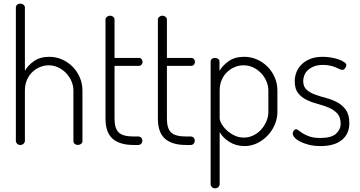

<svg xmlns="http://www.w3.org/2000/svg" viewBox="-20 -786 1950 1041"><path d="M115 -22Q115 -14 108 -7Q101 0 90 0Q79 0 72.5 -7Q66 -14 66 -22V-745Q66 -754 72.5 -760Q79 -766 90 -766Q101 -766 108 -760Q115 -754 115 -745V-402Q131 -431 164 -454.5Q197 -478 248 -478Q284 -478 316.5 -463.5Q349 -449 373.5 -424.5Q398 -400 412.5 -366.5Q427 -333 427 -295V-22Q427 -11 419 -5.5Q411 0 402 0Q393 0 385.5 -5.5Q378 -11 378 -22V-295Q378 -321 367.5 -345.5Q357 -370 338.5 -389.5Q320 -409 295.5 -420.5Q271 -432 244 -432Q220 -432 197 -422.5Q174 -413 155.5 -395.5Q137 -378 126 -352.5Q115 -327 115 -295Z M601 -143Q601 -89 624 -67.5Q647 -46 704 -46H729Q740 -46 746 -39.5Q752 -33 752 -23Q752 -14 746 -7Q740 0 729 0H704Q629 0 590.5 -34Q552 -68 552 -143V-680Q552 -689 560 -695Q568 -701 576 -701Q586 -701 593.5 -695Q601 -689 601 -680V-472H734Q742 -472 747.5 -465.5Q753 -459 753 -450Q753 -442 747.5 -435.5Q742 -429 734 -429H601Z M885 -143Q885 -89 908 -67.5Q931 -46 988 -46H1013Q1024 -46 1030 -39.5Q1036 -33 1036 -23Q1036 -14 1030 -7Q1024 0 1013 0H988Q913 0 874.5 -34Q836 -68 836 -143V-680Q836 -689 844 -695Q852 -701 860 -701Q870 -701 877.5 -695Q885 -689 885 -680V-472H1018Q1026 -472 1031.5 -465.5Q1037 -459 1037 -450Q1037 -442 1031.5 -435.5Q1026 -429 1018 -429H885Z M1146 -472Q1156 -472 1163 -466.5Q1170 -461 1170 -452V-402Q1187 -431 1220 -454.5Q1253 -478 1304 -478Q1341 -478 1373.5 -463.5Q1406 -449 1430.5 -424.5Q1455 -400 1469.5 -366.5Q1484 -333 1484 -295V-179Q1484 -143 1469.5 -109.5Q1455 -76 1430.5 -50.5Q1406 -25 1374 -9.5Q1342 6 1306 6Q1260 6 1224 -16.5Q1188 -39 1171 -70V213Q1171 221 1164 228Q1157 235 1146 235Q1135 235 1128.5 228Q1122 221 1122 213V-452Q1122 -461 1128.5 -466.5Q1135 -472 1146 -472ZM1435 -295Q1435 -321 1424.5 -345.5Q1414 -370 1395.5 -389.5Q1377 -409 1352.5 -420.5Q1328 -432 1300 -432Q1276 -432 1253 -422.5Q1230 -413 1211.5 -395.5Q1193 -378 1182 -352.5Q1171 -327 1171 -295V-145Q1171 -133 1181 -115Q1191 -97 1208.5 -80.5Q1226 -64 1250 -52Q1274 -40 1302 -40Q1329 -40 1353 -51.5Q1377 -63 1395 -82.5Q1413 -102 1424 -127Q1435 -152 1435 -179Z M1717 -38Q1777 -38 1802 -61Q1827 -84 1827 -115Q1827 -151 1808.5 -171Q1790 -191 1762.5 -202.5Q1735 -214 1702.5 -222.5Q1670 -231 1642.5 -244.5Q1615 -258 1596.5 -281Q1578 -304 1578 -346Q1578 -369 1586.5 -392.5Q1595 -416 1613.5 -435Q1632 -454 1660.5 -466Q1689 -478 1730 -478Q1753 -478 1776 -474Q1799 -470 1817 -463.5Q1835 -457 1846.5 -449Q1858 -441 1858 -433Q1858 -426 1851.5 -416.5Q1845 -407 1836 -407Q1831 -407 1822 -411Q1813 -415 1800.5 -420.5Q1788 -426 1770.5 -430Q1753 -434 1731 -434Q1701 -434 1681 -425.5Q1661 -417 1648 -404.5Q1635 -392 1629.5 -376.5Q1624 -361 1624 -347Q1624 -316 1642.5 -299.5Q1661 -283 1689 -273Q1717 -263 1749 -254.5Q1781 -246 1809 -231Q1837 -216 1855.5 -190Q1874 -164 1874 -118Q1874 -60 1833.5 -27Q1793 6 1718 6Q1683 6 1655.5 -1Q1628 -8 1608 -18Q1588 -28 1577.5 -40Q1567 -52 1567 -62Q1567 -70 1572.5 -77.5Q1578 -85 1585 -85Q1592 -85 1601 -77.5Q1610 -70 1624 -61.5Q1638 -53 1660 -45.5Q1682 -38 1717 -38Z"/></svg>

Font: AkaAcidDosis
Style: Light
Weight: 300
Designer: Edgar Tolentino, Pablo Impallari, Igino Marini, Aka-Acid
Foundry: Edgar Tolentino, Pablo Impallari, Igino Marini, Aka-Acid
Version: Version 1.007